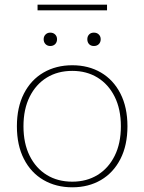

<svg xmlns="http://www.w3.org/2000/svg" viewBox="-20 -788 615 818"><path d="M288 -510Q357 -510 410 -479Q463 -448 493 -389.5Q523 -331 523 -250Q523 -169 493 -110.5Q463 -52 410 -21Q357 10 288 10Q219 10 165.5 -21Q112 -52 82 -110.5Q52 -169 52 -250Q52 -331 82 -389.5Q112 -448 165.5 -479Q219 -510 288 -510ZM288 -486Q226 -486 179.5 -457.5Q133 -429 106.5 -376Q80 -323 80 -250Q80 -177 106.5 -124Q133 -71 179.5 -42.5Q226 -14 288 -14Q349 -14 395.5 -42.5Q442 -71 468.5 -124Q495 -177 495 -250Q495 -323 468.5 -376Q442 -429 395.5 -457.5Q349 -486 288 -486ZM194 -649Q207 -649 215 -641Q223 -633 223 -621Q223 -608 215 -600Q207 -592 194 -592Q182 -592 174 -600Q166 -608 166 -621Q166 -633 174 -641Q182 -649 194 -649ZM380 -649Q393 -649 401 -641Q409 -633 409 -621Q409 -608 401 -600Q393 -592 380 -592Q367 -592 359.5 -600Q352 -608 352 -621Q352 -633 359.5 -641Q367 -649 380 -649ZM436 -768V-744H140V-768Z"/></svg>

Font: Work Sans ExtraLight
Style: Regular
Weight: 200
Designer: Wei Huang
Foundry: Wei Huang
Version: Version 2.010; ttfautohint (v1.8.3)